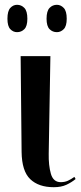

<svg xmlns="http://www.w3.org/2000/svg" viewBox="-20 -770 337 800"><path d="M204 10Q141 10 106 -23.5Q71 -57 70 -137L66 -536H190L183 -130Q182 -81 192 -46Q202 -11 233 -11Q250 -11 263 -17Q276 -23 290 -33L295 -24Q278 -10 256.5 0Q235 10 204 10ZM217 -636Q199 -636 186.5 -648.5Q174 -661 174 -692Q174 -724 186.5 -737Q199 -750 217 -750Q233 -750 245.5 -737Q258 -724 258 -692Q258 -661 245.5 -648.5Q233 -636 217 -636ZM51 -636Q35 -636 23 -648.5Q11 -661 11 -692Q11 -724 23 -737Q35 -750 51 -750Q69 -750 81.5 -737Q94 -724 94 -692Q94 -661 81.5 -648.5Q69 -636 51 -636Z"/></svg>

Font: Noto Serif Display ExtraCondensed SemiBold
Style: Regular
Weight: 600
Width: 2
Designer: Monotype Design Team
Foundry: Monotype Imaging Inc.
Version: Version 2.009